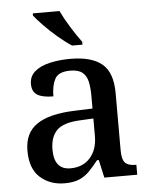

<svg xmlns="http://www.w3.org/2000/svg" viewBox="-54 -811 682 866"><g transform="rotate(-5 286.5 -378.0)"><path d="M204 10Q138 10 93.5 -29.5Q49 -69 49 -151Q49 -231 105 -269.5Q161 -308 275 -312L358 -315V-373Q358 -409 352 -436.5Q346 -464 327.5 -479Q309 -494 272 -494Q219 -494 203 -463.5Q187 -433 187 -385Q139 -385 115 -399.5Q91 -414 91 -449Q91 -484 116 -505.5Q141 -527 183.5 -537Q226 -547 278 -547Q373 -547 420.5 -508Q468 -469 468 -375V-117Q468 -75 482 -60Q496 -45 530 -45H533V0H384L366 -81H358Q337 -54 317 -33.5Q297 -13 271 -1.5Q245 10 204 10ZM236 -55Q292 -55 325 -92Q358 -129 358 -191V-270L300 -267Q222 -264 192 -233.5Q162 -203 162 -146Q162 -55 236 -55ZM291 -606Q263 -624 229.5 -652.5Q196 -681 168 -710Q140 -739 127 -756V-766H248Q264 -732 290 -690Q316 -648 338 -619V-606Z"/></g></svg>

Font: Noto Serif Lao Medium
Style: Regular
Weight: 500
Designer: Monotype Design Team
Foundry: Monotype Imaging Inc.
Version: Version 2.003; ttfautohint (v1.8.4.7-5d5b)